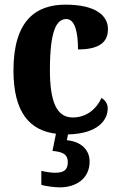

<svg xmlns="http://www.w3.org/2000/svg" viewBox="-20 -569 516 827"><path d="M237 238C312 238 366 197 366 127C366 73 325 40 268 35L273 10C403 7 444 -53 444 -102C444 -122 433 -138 417 -147C396 -100 353 -63 293 -63C223 -63 195 -133 195 -267C195 -437 223 -487 266 -487C304 -487 316 -426 316 -356C425 -356 445 -401 445 -444C445 -500 395 -549 262 -549C136 -549 38 -482 38 -266C38 -83 109 -7 221 7L206 81C243 85 272 91 272 130C272 166 251 175 217 175C201 175 179 172 158 167V227C179 234 220 238 237 238Z"/></svg>

Font: Noto Serif Condensed ExtraBold
Style: Regular
Weight: 800
Width: 3
Designer: Monotype Design Team
Foundry: Monotype Imaging Inc.
Version: Version 2.013